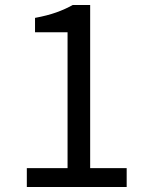

<svg xmlns="http://www.w3.org/2000/svg" viewBox="-20 -753 595 773"><path d="M88 0V-76H252V-623H121V-681Q170 -690 206.5 -703Q243 -716 273 -733H343V-76H490V0Z"/></svg>

Font: Source Han Sans
Style: Regular
Weight: 400
Designer: Ryoko NISHIZUKA Ë•øÂ°öÊ∂ºÂ≠ê (kana, bopomofo & ideographs); Paul D. Hunt (Latin, Greek & Cyrillic); Sandoll Communicatio
Foundry: Adobe
Version: Version 2.004;hotconv 1.0.118;makeotfexe 2.5.65603